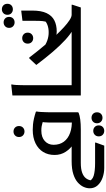

<svg xmlns="http://www.w3.org/2000/svg" viewBox="449 -1352 1158 2097"><g transform="rotate(-90 1028.5 -303.0)"><path d="M317 -100H529L507 -79Q455 -111 420 -164.5Q385 -218 385 -286Q385 -358 418 -411.5Q451 -465 513 -495Q575 -525 660 -525Q690 -525 719.5 -522Q749 -519 782.5 -511.5Q816 -504 856 -491L860 -483Q856 -465 854.5 -435Q853 -405 852 -374Q851 -343 851 -323V-32L847 -24Q817 -12 772 -6Q727 0 664 0H297V-80ZM496 -297Q496 -231 530 -185Q564 -139 627 -116.5Q690 -94 777 -98L739 -49V-342Q739 -372 741.5 -396Q744 -420 749 -438L765 -409Q747 -415 732 -419.5Q717 -424 698.5 -427.5Q680 -431 650 -431Q579 -431 537.5 -393.5Q496 -356 496 -297ZM641 -615Q616 -615 598.5 -631.5Q581 -648 581 -675Q581 -702 598.5 -718.5Q616 -735 641 -735Q667 -735 684 -718.5Q701 -702 701 -675Q701 -648 684 -631.5Q667 -615 641 -615ZM731 177Q731 150 748.5 133.5Q766 117 791 117Q817 117 834 133.5Q851 150 851 177Q851 204 834 220.5Q817 237 791 237Q766 237 748.5 220.5Q731 204 731 177ZM588 196Q588 169 605.5 152.5Q623 136 648 136Q674 136 691 152.5Q708 169 708 196Q708 223 691 239.5Q674 256 648 256Q623 256 605.5 239.5Q588 223 588 196ZM668 -100V-20L648 0H299Q232 0 191 15Q150 30 130 57Q110 84 106 119L95 80Q108 126 159 141Q210 156 295 156H520V165L487 256H243Q189 256 137.5 238Q86 220 53.5 184.5Q21 149 21 97Q21 65 36 31Q51 -3 84.5 -33Q118 -63 175 -81.5Q232 -100 317 -100Z M1116 0V-100H1291V-20L1271 0ZM1035 -747 1154 -760 1155 -752Q1151 -734 1149.5 -707Q1148 -680 1147.5 -652Q1147 -624 1147 -604V0H1035Z M1916 -100H2026V-92L1996 0H1271V-80L1291 -100H1781L1753 -86Q1704 -113 1643 -168.5Q1582 -224 1513 -304.5Q1444 -385 1368 -486L1440 -563H1449Q1479 -524 1518 -474.5Q1557 -425 1601.5 -373Q1646 -321 1691.5 -272.5Q1737 -224 1779.5 -185Q1822 -146 1857.5 -123Q1893 -100 1916 -100ZM1661 -520Q1635 -520 1618 -536.5Q1601 -553 1601 -580Q1601 -607 1618 -623.5Q1635 -640 1661 -640Q1686 -640 1703.5 -623.5Q1721 -607 1721 -580Q1721 -553 1703.5 -536.5Q1686 -520 1661 -520Z M1643 -285 1556 -411Q1590 -382 1635.5 -366Q1681 -350 1727 -351Q1768 -351 1804 -364Q1840 -377 1863 -404L1834 -364Q1844 -388 1847 -417Q1850 -446 1850 -494V-637L1954 -650H1962V-531Q1962 -432 1934 -373.5Q1906 -315 1855 -289Q1804 -263 1734 -263Q1712 -263 1689 -268Q1666 -273 1643 -285ZM1976 -742Q1951 -742 1933.5 -758Q1916 -774 1916 -802Q1916 -829 1933.5 -845.5Q1951 -862 1976 -862Q2002 -862 2019 -845.5Q2036 -829 2036 -802Q2036 -774 2019 -758Q2002 -742 1976 -742ZM1833 -723Q1808 -723 1790.5 -739.5Q1773 -756 1773 -783Q1773 -810 1790.5 -826.5Q1808 -843 1833 -843Q1859 -843 1876 -826.5Q1893 -810 1893 -783Q1893 -756 1876 -739.5Q1859 -723 1833 -723Z"/></g></svg>

Font: Kufam Medium
Style: Italic
Weight: 500
Italic angle: -11°
Designer: Artur Schmal
Foundry: Original Type
Version: Version 1.301; ttfautohint (v1.8.3)